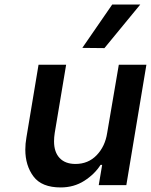

<svg xmlns="http://www.w3.org/2000/svg" viewBox="-20 -812 662 842"><path d="M534 0H413L428 -89H421Q395 -48 349.5 -19Q304 10 246 10Q163 10 127 -38Q91 -86 91 -156Q91 -182 96 -210L149 -528H270L220 -229Q217 -210 217 -192Q217 -145 241.5 -119Q266 -93 311 -93Q367 -93 404 -131.5Q441 -170 450 -229L501 -528H622ZM341 -602 472 -792H595L438 -601Z"/></svg>

Font: Be Vietnam SemiBold
Style: Italic
Weight: 600
Italic angle: -9.556°
Designer: Gabriel Lam
Foundry: TypeRant
Version: Version 3.000